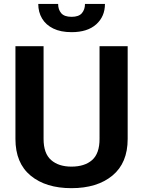

<svg xmlns="http://www.w3.org/2000/svg" viewBox="-20 -946 727 976"><path d="M344 -782.5Q288.5 -782.5 250.8 -801Q213 -819.5 193.8 -852Q174.5 -884.5 174.5 -926H275.5Q275.5 -897.5 291.2 -879Q307 -860.5 344 -860.5Q380.5 -860.5 396.2 -879Q412 -897.5 412 -926H513.5Q513.5 -862 469 -822.2Q424.5 -782.5 344 -782.5ZM343 10.5Q213 10.5 135.8 -53.2Q58.5 -117 58.5 -239.5V-711H201.5V-239.5Q201.5 -166 239.8 -132.5Q278 -99 343 -99Q410 -99 448 -132.2Q486 -165.5 486 -239.5V-711H629V-239.5Q629 -117.5 551.5 -53.5Q474 10.5 343 10.5Z"/></svg>

Font: Roberto Sans
Style: Bold
Weight: 700
Designer: Google (font) & Cristiano Sobral (main changes)
Version: Version 1.000;October 12, 2021;FontCreator 14.0.0.2814 64-bi